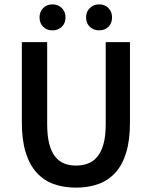

<svg xmlns="http://www.w3.org/2000/svg" viewBox="-20 -847 695 879"><path d="M328 12Q271 12 225.5 -4.5Q180 -21 147.5 -57Q115 -93 97.5 -149.5Q80 -206 80 -287V-654H196V-278Q196 -225 205.5 -188.5Q215 -152 232.5 -130Q250 -108 274 -98.5Q298 -89 328 -89Q358 -89 383 -98.5Q408 -108 426 -130Q444 -152 454 -188.5Q464 -225 464 -278V-654H575V-287Q575 -206 558 -149.5Q541 -93 508.5 -57Q476 -21 430.5 -4.5Q385 12 328 12ZM220 -708Q194 -708 177.5 -724.5Q161 -741 161 -767Q161 -793 177.5 -810Q194 -827 220 -827Q246 -827 263 -810Q280 -793 280 -767Q280 -741 263 -724.5Q246 -708 220 -708ZM434 -708Q408 -708 391 -724.5Q374 -741 374 -767Q374 -793 391 -810Q408 -827 434 -827Q460 -827 476.5 -810Q493 -793 493 -767Q493 -741 476.5 -724.5Q460 -708 434 -708Z"/></svg>

Font: CV Source Sans Light
Style: Bold
Weight: 600
Designer: Paul D. Hunt
Foundry: Adobe Systems Incorporated
Version: Version 3.001